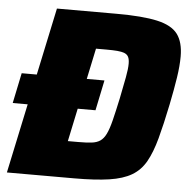

<svg xmlns="http://www.w3.org/2000/svg" viewBox="-50 -738 778 788"><g transform="rotate(5 338.5 -344.0)"><path d="M6 -286 32 -411H373L347 -286ZM7 0 153 -688H399Q506 -688 566.5 -674.5Q627 -661 651.5 -628Q676 -595 676 -536Q676 -498 668.5 -449Q661 -400 648 -336Q631 -253 615 -194Q599 -135 577.5 -97Q556 -59 520.5 -38Q485 -17 428 -8.5Q371 0 285 0ZM245 -150H288Q321 -150 342.5 -152.5Q364 -155 378 -164.5Q392 -174 402 -194.5Q412 -215 421 -251Q430 -287 442 -343Q453 -397 459.5 -432Q466 -467 466 -488Q466 -506 461 -516Q456 -526 444.5 -530.5Q433 -535 415 -536.5Q397 -538 370 -538H327Z"/></g></svg>

Font: Saira Thin ExtraBold
Style: Italic
Weight: 800
Italic angle: -12°
Version: Version 1.101